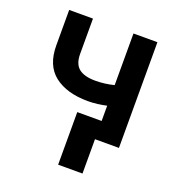

<svg xmlns="http://www.w3.org/2000/svg" viewBox="-132 -650 848 931"><g transform="rotate(20 292.5 -184.5)"><path d="M521.7 0H398.1V-172.9Q375.4 -167.6 350.9 -164.6Q326.3 -161.6 302.2 -161.6Q193.2 -161.6 129.6 -210.8Q66.1 -259.9 66.1 -364.3V-546.2H188.9V-364.3Q188.9 -311.8 217.2 -289.4Q245.4 -267 302.2 -267Q327.4 -267 351 -270.1Q374.6 -273.1 398.1 -279.1V-545.5H521.7ZM398.1 177.2H272.4V-94.1H398.1Z"/></g></svg>

Font: Linik Sans SemiBold
Style: Regular
Weight: 600
Designer: Rasmus Andersson (font), Cristiano Sobral (main changes)
Foundry: rsms
Version: Version 3.018;June 1, 2022;FontCreator 14.0.0.2814 64-bit; t